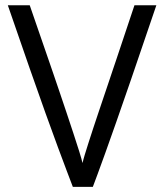

<svg xmlns="http://www.w3.org/2000/svg" viewBox="-20 -724 639 744"><path d="M262.2 0Q253.4 -23.4 239 -61Q224.6 -98.6 204.1 -154.3Q183.6 -210 156.2 -285.9Q128.9 -361.8 94.2 -461.4L10.3 -703.6H95.2L170.4 -485.8Q175.8 -470.2 186.5 -439Q197.3 -407.7 210.4 -368.9Q223.6 -330.1 237.8 -287.6Q252 -245.1 264.6 -206.8Q277.3 -168.5 286.9 -137.7Q296.4 -106.9 299.8 -92.3Q302.2 -103.5 308.3 -123.8Q314.5 -144 322.8 -170.2Q331.1 -196.3 341.1 -226.6Q351.1 -256.8 361.6 -288.1Q372.1 -319.3 382.3 -349.6Q392.6 -379.9 401.4 -406.2Q410.2 -432.6 417.2 -453.4Q424.3 -474.1 428.2 -485.8L501 -703.6H585.9L487.3 -414.6Q455.1 -320.8 430.4 -250.7Q405.8 -180.7 387.9 -130.9Q370.1 -81.1 358.2 -49.3Q346.2 -17.6 339.8 0Z"/></svg>

Font: Metrophobic
Style: Regular
Weight: 400
Designer: vernon adams
Foundry: vernon adams
Version: Version 1.000